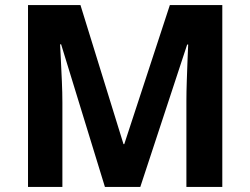

<svg xmlns="http://www.w3.org/2000/svg" viewBox="-20 -734 983 754"><path d="M392 0 220 -560H216Q217 -540 219 -500Q221 -460 223 -414.5Q225 -369 225 -332V0H90V-714H296L465 -168H468L647 -714H853V0H712V-338Q712 -372 713.5 -416Q715 -460 716.5 -499.5Q718 -539 719 -559H715L531 0Z"/></svg>

Font: Noto Sans Hebrew
Style: Bold
Weight: 700
Designer: Monotype Design Team
Foundry: Monotype Imaging Inc.
Version: Version 2.003